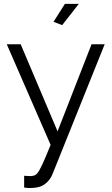

<svg xmlns="http://www.w3.org/2000/svg" viewBox="-20 -750 582 994"><path d="M105 160Q119 161 132 161.5Q145 162 151 160Q163 159 173.5 146.5Q184 134 199.5 100.5Q215 67 242 0L15 -521H87L278 -70L454 -521H522L252 151Q241 180 215 201Q189 222 146 223Q137 224 127 223.5Q117 223 105 221ZM302 -620 257 -637 316 -730H388Z"/></svg>

Font: Raleway
Style: Regular
Weight: 400
Designer: Matt McInerney, Pablo Impallari, Rodrigo Fuenzalida
Foundry: Matt McInerney, Pablo Impallari, Rodrigo Fuenzalida
Version: Version 4.101;RELEASE